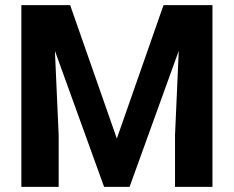

<svg xmlns="http://www.w3.org/2000/svg" viewBox="-20 -731 915 751"><path d="M63.5 -710.9H254.4L437 -189L619.6 -710.9H811V0H664.6V-202.1L679.2 -532.2L486.8 0H387.2L194.8 -532.2L209.5 -202.1V0H63.5Z"/></svg>

Font: Vazirmatn RD FD
Style: Bold
Weight: 700
Designer: Saber Rastikerdar
Foundry: Saber Rastikerdar
Version: Version 33.003